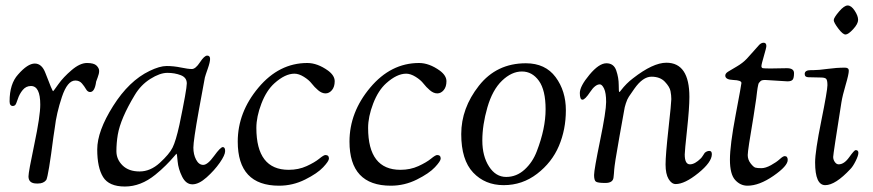

<svg xmlns="http://www.w3.org/2000/svg" viewBox="-20 -666 3188 701"><path d="M331 -368Q326 -330 309 -330Q300 -330 294 -340.5Q288 -351 279 -361.5Q270 -372 255 -372Q226 -372 206 -312Q186 -252 180 -199L175 -166Q157 -25 149 -9Q139 4 119 4H114Q84 4 84 -22Q84 -38 105.5 -140Q127 -242 127 -284Q127 -352 93 -352Q75 -352 63 -337.5Q51 -323 45 -304.5Q39 -286 35.5 -282.5Q32 -279 27 -279Q15 -279 15 -296Q15 -360 46 -394Q81 -434 107 -434Q133 -434 146 -399Q171 -333 174 -333Q175 -333 193 -358.5Q211 -384 241.5 -410Q272 -436 297.5 -436Q323 -436 332.5 -426.5Q342 -417 342 -407Q342 -397 336.5 -383Q331 -369 331 -368Z M526 -407Q563 -425 588.5 -425Q614 -425 640.5 -419.5Q667 -414 680.5 -414Q694 -414 710 -438.5Q726 -463 736.5 -463Q747 -463 747 -451Q747 -439 738.5 -415Q730 -391 728 -383Q726 -375 706 -263.5Q686 -152 686 -127Q686 -102 696 -83Q706 -64 722 -64Q738 -64 761.5 -96.5Q785 -129 793.5 -129Q802 -129 802 -114.5Q802 -100 782.5 -72Q763 -44 734.5 -18.5Q706 7 682.5 7Q659 7 645 -21Q631 -49 628.5 -77Q626 -105 625 -105Q624 -105 613.5 -92.5Q603 -80 585.5 -62.5Q568 -45 547 -28Q494 15 436 15Q378 15 356.5 -19.5Q335 -54 335 -120.5Q335 -187 393 -279Q451 -371 526 -407ZM410 -174Q405 -144 405 -114Q405 -84 427.5 -62Q450 -40 489.5 -40Q529 -40 563.5 -71.5Q598 -103 610 -127Q622 -151 635 -210Q662 -340 662 -361.5Q662 -383 640 -391.5Q618 -400 591 -400Q564 -400 529 -378Q494 -356 472 -319Q420 -233 410 -174Z M848 -149Q848 -256 923.5 -346Q999 -436 1102 -436Q1139 -436 1178 -408Q1202 -390 1202 -369.5Q1202 -349 1192 -337Q1182 -325 1168.5 -325Q1155 -325 1141.5 -336.5Q1128 -348 1118 -361Q1108 -374 1089.5 -385.5Q1071 -397 1055 -397Q1021 -397 982 -362Q953 -336 934.5 -288Q916 -240 916 -199Q916 -46 1034 -46Q1070 -46 1099.5 -59.5Q1129 -73 1145.5 -86.5Q1162 -100 1168 -100Q1181 -100 1181 -87Q1181 -78 1160 -55.5Q1139 -33 1094 -10.5Q1049 12 999 12Q848 12 848 -149Z M1256 -149Q1256 -256 1331.5 -346Q1407 -436 1510 -436Q1547 -436 1586 -408Q1610 -390 1610 -369.5Q1610 -349 1600 -337Q1590 -325 1576.5 -325Q1563 -325 1549.5 -336.5Q1536 -348 1526 -361Q1516 -374 1497.5 -385.5Q1479 -397 1463 -397Q1429 -397 1390 -362Q1361 -336 1342.5 -288Q1324 -240 1324 -199Q1324 -46 1442 -46Q1478 -46 1507.5 -59.5Q1537 -73 1553.5 -86.5Q1570 -100 1576 -100Q1589 -100 1589 -87Q1589 -78 1568 -55.5Q1547 -33 1502 -10.5Q1457 12 1407 12Q1256 12 1256 -149Z M1900 -435Q1971 -435 2008.5 -384.5Q2046 -334 2046 -263.5Q2046 -193 2020.5 -133Q1995 -73 1941 -31.5Q1887 10 1819 10Q1751 10 1707.5 -36Q1664 -82 1664 -176.5Q1664 -271 1728.5 -353Q1793 -435 1900 -435ZM1940 -114Q1972 -197 1972 -267Q1972 -337 1947.5 -371Q1923 -405 1885.5 -405Q1848 -405 1813 -371.5Q1778 -338 1759.5 -274Q1741 -210 1741 -153Q1741 -96 1765.5 -58Q1790 -20 1828 -20Q1866 -20 1895.5 -47Q1925 -74 1940 -114Z M2247 -336Q2267 -362 2291 -380Q2364 -437 2413 -437Q2497 -437 2497 -312Q2497 -272 2488.5 -193Q2480 -114 2480 -102Q2480 -66 2499 -66Q2517 -66 2539 -88Q2542 -91 2546.5 -98Q2551 -105 2553 -108Q2561 -115 2570 -115Q2579 -115 2579 -103Q2579 -74 2529.5 -34Q2480 6 2447 6Q2432 6 2421 -12.5Q2410 -31 2410 -65.5Q2410 -100 2420.5 -195Q2431 -290 2431 -304Q2431 -318 2428 -333.5Q2425 -349 2407.5 -367.5Q2390 -386 2358.5 -386Q2327 -386 2296 -342Q2282 -322 2276 -313Q2270 -304 2265 -288.5Q2260 -273 2259 -264Q2251 -219 2241.5 -166.5Q2232 -114 2227.5 -84.5Q2223 -55 2222.5 -46.5Q2222 -38 2221.5 -32.5Q2221 -27 2220 -18Q2218 2 2190 2Q2162 2 2155.5 -3Q2149 -8 2149 -27Q2149 -46 2171 -153Q2193 -260 2193 -293.5Q2193 -327 2185.5 -342.5Q2178 -358 2170 -358Q2153 -358 2134.5 -330Q2116 -302 2106.5 -302Q2097 -302 2097 -326.5Q2097 -351 2132 -393Q2167 -435 2194 -435Q2221 -435 2230 -408.5Q2239 -382 2239 -356Q2239 -330 2241 -330Q2243 -330 2247 -336Z M2855 -369 2774 -374Q2761 -374 2757 -370Q2753 -366 2751 -363.5Q2749 -361 2748 -355Q2747 -349 2746 -345Q2745 -341 2744 -331Q2743 -321 2741 -306Q2739 -291 2731 -240Q2710 -117 2710 -100Q2710 -83 2720.5 -69.5Q2731 -56 2738 -54Q2745 -52 2760 -52Q2775 -52 2795 -63Q2815 -74 2827 -85Q2839 -96 2845 -96Q2856 -96 2856 -82Q2856 -60 2804 -24Q2752 12 2709 12Q2683 12 2664 -9Q2645 -30 2645 -83Q2645 -136 2666 -247Q2687 -358 2687 -363Q2687 -373 2657.5 -374Q2628 -375 2628 -390Q2628 -398 2638.5 -404.5Q2649 -411 2670.5 -423.5Q2692 -436 2707 -452Q2722 -468 2733 -481Q2744 -494 2749 -499Q2758 -510 2768 -510Q2778 -510 2778 -498Q2778 -492 2769 -461.5Q2760 -431 2760 -424.5Q2760 -418 2765.5 -417Q2771 -416 2795 -416L2853 -417Q2879 -417 2879 -399Q2879 -381 2874 -375Q2869 -369 2855 -369Z M3067 -540Q3057 -540 3040.5 -562Q3024 -584 3024 -592.5Q3024 -601 3043 -623.5Q3062 -646 3075 -646Q3088 -646 3100.5 -627Q3113 -608 3113 -593.5Q3113 -579 3095 -559.5Q3077 -540 3067 -540ZM2977 -383 2932 -384Q2918 -384 2918 -396Q2918 -410 2941 -410H2951Q2969 -410 3001.5 -414.5Q3034 -419 3065 -419Q3079 -419 3079 -408Q3079 -395 3067.5 -356Q3056 -317 3052 -292Q3022 -103 3022 -93Q3022 -83 3028 -74.5Q3034 -66 3042 -66Q3062 -66 3080.5 -92Q3099 -118 3104 -118Q3114 -118 3114 -108Q3114 -98 3104 -78Q3094 -58 3085 -49Q3030 10 2993 10Q2956 10 2956 -73Q2956 -113 2978.5 -224.5Q3001 -336 3001 -355Q3001 -374 2996 -378.5Q2991 -383 2977 -383Z"/></svg>

Font: Sorts Mill Goudy
Style: Italic
Weight: 400
Italic angle: -7.40001°
Version: Version 003.101